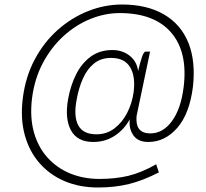

<svg xmlns="http://www.w3.org/2000/svg" viewBox="-20 -738 916 852"><path d="M415 94Q333 94 267 66Q201 38 155.5 -14Q110 -66 90 -138.5Q70 -211 81 -301Q93 -397 134 -474Q175 -551 236.5 -605.5Q298 -660 371.5 -689Q445 -718 521 -718Q632 -718 707.5 -674Q783 -630 816 -548Q849 -466 836 -352Q821 -233 766.5 -170.5Q712 -108 638 -108Q592 -108 571.5 -138Q551 -168 556 -209Q531 -163 489 -135.5Q447 -108 394 -108Q323 -108 295 -159.5Q267 -211 282 -297Q293 -359 318 -408.5Q343 -458 383 -487Q423 -516 479 -516Q523 -516 555 -491Q587 -466 593 -423Q601 -458 609.5 -483.5Q618 -509 626 -509H646L586 -223Q579 -146 647 -146Q703 -146 743 -200.5Q783 -255 795 -352Q814 -507 739.5 -593.5Q665 -680 511 -680Q446 -680 381.5 -654Q317 -628 262 -578Q207 -528 170 -458Q133 -388 122 -301Q112 -217 130.5 -151Q149 -85 191 -38.5Q233 8 292 32Q351 56 421 56Q493 56 550.5 42Q608 28 673 -9L685 27Q615 63 552.5 78.5Q490 94 415 94ZM408 -142Q453 -142 487.5 -168Q522 -194 544 -236.5Q566 -279 573 -329Q582 -400 557 -440.5Q532 -481 473 -481Q428 -481 397.5 -456.5Q367 -432 348 -389.5Q329 -347 320 -295Q306 -221 327.5 -181.5Q349 -142 408 -142Z"/></svg>

Font: Haskoy ExtraLight
Style: Italic
Weight: 200
Designer: Ertekin Erdin
Foundry: Ertekin Erdin
Version: Version 2.000; ttfautohint (v1.8.4.7-5d5b)